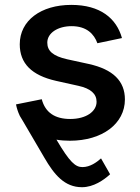

<svg xmlns="http://www.w3.org/2000/svg" viewBox="-20 -573 582 797"><path d="M270 11.2C404.8 11.2 498.5 -59.6 498.5 -160.2C498.5 -236.3 449.7 -285.2 347.7 -307.6L258.3 -327.1C200.2 -340.3 176.3 -361.3 176.3 -396C176.3 -436 219.7 -464.4 277.3 -464.4C339.8 -464.4 370.6 -431.6 384.3 -393.6L486.3 -415C463.4 -497.1 396 -552.7 275.9 -552.7C149.9 -552.7 62 -487.8 62 -389.2C62 -310.1 110.8 -260.3 212.9 -237.3L305.2 -216.8C356.4 -205.6 380.9 -183.6 380.9 -150.4C380.9 -110.8 338.4 -79.1 271.5 -79.1C208.5 -79.1 168 -105.5 153.3 -161.1L46.4 -139.6C49.8 -123 54.7 -107.9 61.5 -93.8L62 -92.3C65.4 -85.9 69.3 -79.6 73.2 -73.7L164.1 81.5C205.1 152.3 248 204.1 320.3 204.1C368.2 204.1 411.1 174.3 437 150.4L399.4 84.5C381.3 100.6 354 120.6 322.3 120.6C293 120.6 270 101.1 214.4 6.8C231.9 9.8 250.5 11.2 270 11.2Z"/></svg>

Font: Raveo Medium
Style: Regular
Weight: 500
Designer: Jakub Foglar, Rasmus Andersson (Inter)
Foundry: Jakubfoglar.com
Version: Version 1.100;Glyphs 3.2.3 (3260)